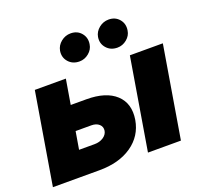

<svg xmlns="http://www.w3.org/2000/svg" viewBox="-132 -924 1126 1073"><g transform="rotate(-20 431.0 -387.0)"><path d="M256.4 -397.7H349.4Q465.6 -397.7 523.8 -343.9Q582 -290.1 566.8 -196Q551.1 -104.8 475.3 -52.4Q399.5 0 282.7 0H5.7L96.6 -545.5H281.2ZM571 0 661.9 -545.5H858L767 0ZM386.4 -609.4Q345.9 -609.4 321.7 -637.1Q297.6 -664.8 304 -703.1Q309.3 -733 334.7 -753.6Q360.1 -774.1 392 -774.1Q431.5 -774.1 454.7 -746.4Q478 -718.8 471.6 -680.4Q467.3 -650.6 442.3 -630Q417.3 -609.4 386.4 -609.4ZM612.2 -609.4Q571.7 -609.4 547.6 -637.1Q523.4 -664.8 529.8 -703.1Q535.2 -733 560.5 -753.6Q585.9 -774.1 617.9 -774.1Q657.3 -774.1 680.6 -746.4Q703.8 -718.8 697.4 -680.4Q693.2 -650.6 668.1 -630Q643.1 -609.4 612.2 -609.4ZM232.2 -251.4 214.5 -146.3H306.8Q337 -146.3 359 -160.7Q381 -175.1 384.9 -197.4Q388.5 -221.2 371.6 -236.3Q354.8 -251.4 325.3 -251.4Z"/></g></svg>

Font: Karasuma Gothic
Style: Italic
Weight: 900
Italic angle: -9.39999°
Designer: Rasmus Andersson / Ryoko Nishizuka
Foundry: Genbu
Version: Version 1.00